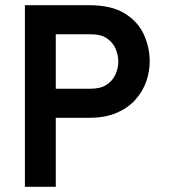

<svg xmlns="http://www.w3.org/2000/svg" viewBox="-20 -720 656 740"><path d="M76 0V-700H323Q410 -700 461.2 -668Q512.5 -636 534.8 -586.2Q557 -536.5 557 -483Q557 -445.5 544 -407.2Q531 -369 503 -337Q475 -305 430.5 -285.5Q386 -266 323 -266H195V0ZM195 -378H329Q368 -378 391.5 -393.8Q415 -409.5 425.5 -433.8Q436 -458 436 -483Q436 -505.5 426.5 -529.8Q417 -554 393.8 -571Q370.5 -588 329 -588H195Z"/></svg>

Font: Overpass Mono
Style: Bold
Weight: 700
Monospace: yes
Designer: Delve Withrington, Dave Bailey
Foundry: Delve Fonts LLC
Version: Version 4.000